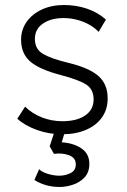

<svg xmlns="http://www.w3.org/2000/svg" viewBox="-20 -520 506 765"><path d="M227 15Q175.5 15 127.2 -2.2Q79 -19.5 49 -47L80 -95Q108 -67.5 147 -52.2Q186 -37 228 -37Q286 -37 319.5 -60Q353 -83 353 -124Q353 -163 324.8 -182.2Q296.5 -201.5 222 -221Q138 -243 101 -274.5Q64 -306 64 -362Q64 -401.5 86 -432.8Q108 -464 146.5 -482Q185 -500 235 -500Q284.5 -500 327.2 -485.2Q370 -470.5 402 -442L373 -393Q357 -410 334.8 -422.2Q312.5 -434.5 286.5 -441.2Q260.5 -448 233 -448Q183 -448 151 -426Q119 -404 119 -365Q119 -324.5 151 -305.5Q183 -286.5 251 -270Q334.5 -250 371.8 -217.5Q409 -185 409 -128Q409 -84.5 386.5 -52.5Q364 -20.5 323 -2.8Q282 15 227 15ZM219 225Q189 225 163.5 217.8Q138 210.5 117 197L136 154Q145 164.5 169 172.2Q193 180 217 180Q239.5 180 260.8 169.8Q282 159.5 282 135Q282 108.5 254.8 98.5Q227.5 88.5 195 93L178 63L205 -20H246L226 47Q273.5 50 304.8 71.5Q336 93 336 133Q336 167 316.5 187.2Q297 207.5 269.8 216.2Q242.5 225 219 225Z"/></svg>

Font: Geologica Cursive Thin
Style: Regular
Weight: 250
Designer: Sindre Bremnes, Frode Helland
Foundry: Monokrom Skriftforlag AS
Version: Version 1.010;gftools[0.9.28]